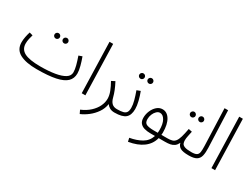

<svg xmlns="http://www.w3.org/2000/svg" viewBox="-67 -1405 3057 2332"><g transform="rotate(30 1462.0 -239.5)"><path d="M359 21Q209 21 123.5 -24Q38 -69 38 -172Q38 -208 46 -248.5Q54 -289 65 -323L112 -310Q104 -285 96.5 -250.5Q89 -216 89 -184Q89 -103 158 -66.5Q227 -30 382 -30Q497 -30 583.5 -44.5Q670 -59 718.5 -89Q767 -119 767 -169Q767 -207 753.5 -259Q740 -311 717 -376L765 -393Q785 -339 800.5 -281Q816 -223 816 -181Q816 -111 770.5 -66.5Q725 -22 624.5 -0.5Q524 21 359 21ZM492 -417Q476 -417 465 -428Q454 -439 454 -454Q454 -470 465 -481Q476 -492 492 -492Q507 -492 518 -481Q529 -470 529 -454Q529 -439 518 -428Q507 -417 492 -417ZM375 -417Q359 -417 348 -428Q337 -439 337 -454Q337 -470 348 -481Q359 -492 375 -492Q390 -492 401 -481Q412 -470 412 -454Q412 -439 401 -428Q390 -417 375 -417Z M981 0 961 -710H1012L1032 0Z M1086 231 1063 183Q1138 151 1187.5 105Q1237 59 1262 6.5Q1287 -46 1287 -98Q1287 -145 1266.5 -198Q1246 -251 1214 -307L1262 -332Q1289 -281 1307.5 -235Q1326 -189 1336 -149Q1349 -96 1375.5 -71Q1402 -46 1447 -46Q1462 -46 1468 -39Q1474 -32 1474 -22Q1474 -11 1465.5 -3Q1457 5 1441 5Q1402 5 1375 -10Q1348 -25 1331 -50Q1321 17 1282.5 72.5Q1244 128 1191.5 168.5Q1139 209 1086 231Z M1629 -509Q1613 -509 1602 -520Q1591 -531 1591 -546Q1591 -562 1602 -573Q1613 -584 1629 -584Q1644 -584 1655 -573Q1666 -562 1666 -546Q1666 -531 1655 -520Q1644 -509 1629 -509ZM1511 -509Q1495 -509 1484 -520Q1473 -531 1473 -546Q1473 -562 1484 -573Q1495 -584 1511 -584Q1526 -584 1537 -573Q1548 -562 1548 -546Q1548 -531 1537 -520Q1526 -509 1511 -509ZM1441 5 1448 -46Q1502 -46 1533.5 -54.5Q1565 -63 1578 -85Q1591 -107 1591 -147Q1591 -190 1576 -245.5Q1561 -301 1538 -364L1588 -383Q1610 -326 1625 -265Q1640 -204 1640 -158Q1640 -72 1595 -33.5Q1550 5 1441 5Z M1762 230 1751 180Q1845 164 1915 124Q1985 84 2011 5H1949Q1899 5 1860.5 -6Q1822 -17 1800 -44Q1778 -71 1778 -118Q1778 -168 1798 -215Q1818 -262 1852.5 -292.5Q1887 -323 1931 -323Q1995 -323 2034.5 -258.5Q2074 -194 2074 -79Q2074 -62 2072 -46H2157Q2183 -46 2183 -22Q2183 -10 2174 -2.5Q2165 5 2150 5H2063Q2040 95 1964 152Q1888 209 1762 230ZM1963 -46H2021Q2023 -63 2023 -82Q2024 -170 1995.5 -220Q1967 -270 1925 -270Q1900 -270 1878 -249Q1856 -228 1842.5 -195.5Q1829 -163 1829 -127Q1829 -74 1865 -60Q1901 -46 1963 -46Z M2397 -414Q2381 -414 2370 -425Q2359 -436 2359 -451Q2359 -466 2370 -477.5Q2381 -489 2397 -489Q2412 -489 2423 -477.5Q2434 -466 2434 -451Q2434 -436 2423 -425Q2412 -414 2397 -414ZM2279 -414Q2263 -414 2252 -425Q2241 -436 2241 -451Q2241 -466 2252 -477.5Q2263 -489 2279 -489Q2294 -489 2305 -477.5Q2316 -466 2316 -451Q2316 -436 2305 -425Q2294 -414 2279 -414ZM2150 5 2157 -46Q2195 -46 2221 -53.5Q2247 -61 2265 -84Q2283 -107 2296.5 -152.5Q2310 -198 2324 -274L2373 -264Q2365 -223 2358 -191.5Q2351 -160 2351 -132Q2351 -107 2359 -88Q2367 -69 2396 -57.5Q2425 -46 2489 -46Q2503 -46 2509.5 -39Q2516 -32 2516 -22Q2516 -11 2507.5 -3Q2499 5 2482 5Q2398 5 2363 -16Q2328 -37 2320 -78Q2302 -42 2278.5 -24.5Q2255 -7 2224 -1Q2193 5 2150 5Z M2482 5 2489 -46Q2540 -46 2562.5 -59.5Q2585 -73 2590 -104.5Q2595 -136 2593 -190L2574 -710H2624L2644 -195Q2647 -127 2636 -82.5Q2625 -38 2589.5 -16.5Q2554 5 2482 5Z M2800 0 2780 -710H2831L2851 0Z"/></g></svg>

Font: Noto Sans Arabic UI SmCn Lt
Style: Regular
Weight: 300
Width: 4
Designer: Monotype Design Team, Nadine Chahine and Nizar Qandah
Foundry: Monotype Imaging Inc.
Version: Version 2.010; ttfautohint (v1.8.4.7-5d5b)